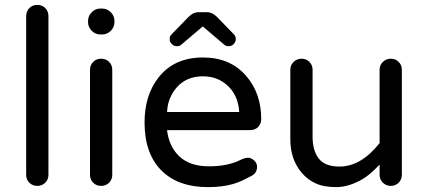

<svg xmlns="http://www.w3.org/2000/svg" viewBox="-20 -755 1742 785"><path d="M178 -689V-40Q178 -21 165 -8Q152 5 132.5 5Q113 5 100 -8Q87 -21 87 -40V-689Q87 -709 100 -722Q113 -735 132.5 -735Q152 -735 165 -722Q178 -709 178 -689Z M439 -469V-40Q439 -21 426 -8Q413 5 393.5 5Q374 5 361 -8Q348 -21 348 -40V-469Q348 -489 361 -502Q374 -515 393.5 -515Q413 -515 426 -502Q439 -489 439 -469ZM448 -665Q448 -644 433 -629Q418 -614 397 -614H391Q370 -614 355 -629Q340 -644 340 -665V-669Q340 -690 355 -705Q370 -720 391 -720H397Q418 -720 433 -705Q448 -690 448 -669Z M963 -101Q981 -110 994 -110Q1007 -110 1019 -99Q1031 -88 1031 -74Q1031 -48 1009.5 -36.5Q988 -25 971 -17Q954 -9 934 -3Q889 10 830 10Q707 10 639 -59Q571 -128 571 -255Q571 -365 628 -438Q692 -520 810 -520Q922 -520 987 -444Q1048 -373 1048 -268Q1048 -249 1035.5 -236Q1023 -223 1002 -223H663Q671 -155 714 -115Q757 -75 834 -75Q911 -75 963 -101ZM810 -443Q721 -443 680 -364Q665 -336 663 -297H958Q954 -368 906 -409Q866 -443 810 -443ZM936 -615Q944 -607 944 -595.5Q944 -584 935.5 -575Q927 -566 915 -566Q903 -566 896 -573L809 -647L722 -573Q715 -566 703 -566Q691 -566 682.5 -575Q674 -584 674 -589.5Q674 -595 674 -601Q674 -607 682 -615L750 -685Q770 -705 790 -705H828Q848 -705 868 -685Z M1368 -74Q1456 -74 1532 -170V-470Q1532 -489 1545.5 -502Q1559 -515 1578 -515Q1597 -515 1610 -502Q1623 -489 1623 -470V-41Q1623 -21 1610 -8Q1597 5 1578 5Q1559 5 1545.5 -8Q1532 -21 1532 -41V-82Q1492 -40 1463 -23Q1406 10 1354.5 10Q1303 10 1270 -5.5Q1237 -21 1214 -48Q1167 -103 1167 -186V-470Q1167 -489 1180.5 -502Q1194 -515 1213 -515Q1232 -515 1245 -502Q1258 -489 1258 -470V-196Q1258 -139 1283.5 -106.5Q1309 -74 1368 -74Z"/></svg>

Font: Varela Round
Style: Regular
Weight: 400
Designer: Joe Prince
Foundry: Joe Prince
Version: Version 1.000